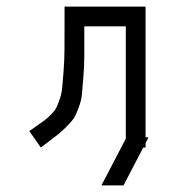

<svg xmlns="http://www.w3.org/2000/svg" viewBox="-20 -497 580 583"><path d="M422 -80H431L422 -62.5V-49H415L355 66H288L362 -76V-417H236Q236 -360 236 -328Q236 -296 233 -260.5Q230 -225 228.5 -208.5Q227 -192 218.8 -170Q210.5 -148 205.2 -139.5Q200 -131 183.8 -114.2Q167.5 -97.5 156 -88.8Q144.5 -80 118.5 -60Q109 -53 104 -49L69 -99Q77.5 -105 92.5 -115.5Q109.5 -127.5 117 -133Q124.5 -138.5 135.8 -150Q147 -161.5 151 -169.8Q155 -178 161.2 -195.8Q167.5 -213.5 169 -231.5Q170.5 -249.5 173 -280.5Q175.5 -311.5 175.8 -346.2Q176 -381 176 -432V-477H422Z"/></svg>

Font: 3270 Nerd Font Mono
Style: Regular
Weight: 400
Monospace: yes
Version: Version 3.0.1;Nerd Fonts 3.0.0